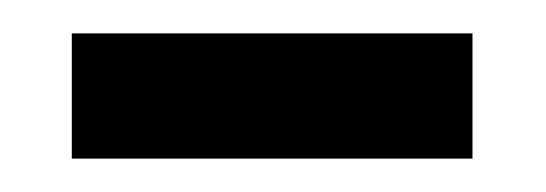

<svg xmlns="http://www.w3.org/2000/svg" viewBox="-20 -330 327 115"><path d="M23 -235V-310H263V-235Z"/></svg>

Font: Noto Serif Lao SemCond
Style: Regular
Weight: 400
Width: 4
Designer: Monotype Design Team
Foundry: Monotype Imaging Inc.
Version: Version 2.004; ttfautohint (v1.8.4.7-5d5b)